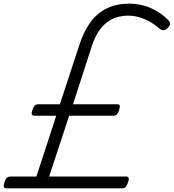

<svg xmlns="http://www.w3.org/2000/svg" viewBox="-48 -1035 954 1055"><path d="M-12 0Q-25 0 -27 -9Q-29 -18 -23 -35Q-17 -53 -9.5 -59Q-2 -65 9 -65H152L261 -399H142Q130 -399 127 -406.5Q124 -414 130 -431Q136 -449 143.5 -455.5Q151 -462 163 -462H281L388 -788Q413 -865 450.5 -915Q488 -965 541 -990Q594 -1015 662 -1015Q726 -1015 782 -990Q838 -965 877 -924Q886 -915 886.5 -904.5Q887 -894 873 -881Q861 -869 850 -869Q839 -869 827 -879Q788 -913 744 -931Q700 -949 657 -949Q585 -949 535 -908.5Q485 -868 457 -783L353 -462H595Q607 -462 609.5 -456Q612 -450 607 -431Q601 -413 593.5 -406Q586 -399 574 -399H332L222 -65H644Q655 -65 658.5 -58.5Q662 -52 656 -35Q650 -17 643 -8.5Q636 0 623 0Z"/></svg>

Font: Playwrite RO Light
Style: Regular
Weight: 300
Version: Version 1.002